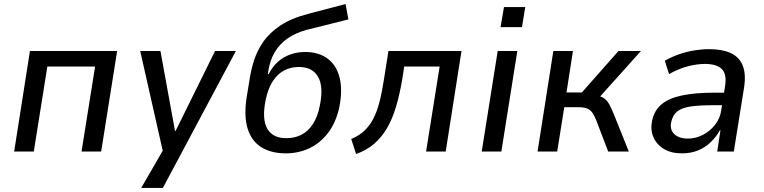

<svg xmlns="http://www.w3.org/2000/svg" viewBox="-20 -749 3774 949"><path d="M50 0 128 -497H559L480 0H383L450 -420H214L147 0Z M678 180 794 -21 792 30 673 -497H773L845 -102H848L1043 -497H1146L785 180Z M1393 9Q1320 9 1271.5 -21.5Q1223 -52 1204 -113.5Q1185 -175 1199 -267L1212 -346Q1219 -397 1234.5 -447Q1250 -497 1281 -542Q1312 -587 1366 -623Q1420 -659 1505 -681L1688 -729L1702 -653L1498 -602Q1444 -588 1403.5 -560.5Q1363 -533 1338.5 -492Q1314 -451 1306 -397L1304 -383H1308Q1327 -420 1354 -444Q1381 -468 1415.5 -480Q1450 -492 1489 -492Q1555 -492 1599 -459.5Q1643 -427 1658.5 -365.5Q1674 -304 1657 -218Q1640 -142 1601 -91.5Q1562 -41 1508.5 -16Q1455 9 1393 9ZM1395 -66Q1436 -66 1469 -82.5Q1502 -99 1526 -135Q1550 -171 1561 -228Q1580 -321 1552 -369.5Q1524 -418 1457 -418Q1418 -418 1385 -401Q1352 -384 1328.5 -348Q1305 -312 1293 -255Q1274 -160 1301 -113Q1328 -66 1395 -66Z M1740 12 1716 -62Q1754 -78 1780 -102Q1806 -126 1824.5 -161Q1843 -196 1855.5 -244.5Q1868 -293 1878 -358L1900 -497H2261L2183 0H2086L2153 -420H1978L1968 -356Q1955 -280 1937 -220Q1919 -160 1892.5 -115Q1866 -70 1829 -38Q1792 -6 1740 12Z M2454 -615 2471 -714H2576L2560 -615ZM2361 0 2440 -497H2537L2458 0Z M2637 0 2715 -497H2812L2780 -292H2856L3037 -497H3148L2930 -254L2921 -278Q2951 -274 2966 -263Q2981 -252 2991.5 -233Q3002 -214 3015 -182L3088 0H2986L2928 -152Q2919 -175 2909.5 -189.5Q2900 -204 2884.5 -211.5Q2869 -219 2840 -219H2769L2734 0Z M3351 9Q3297 9 3261 -13Q3225 -35 3209.5 -71.5Q3194 -108 3203 -152Q3214 -204 3250.5 -234Q3287 -264 3352 -277.5Q3417 -291 3512 -291H3574L3565 -229H3506Q3440 -229 3396 -223Q3352 -217 3328.5 -199Q3305 -181 3298 -147Q3289 -109 3312.5 -86.5Q3336 -64 3381 -64Q3418 -64 3453.5 -82Q3489 -100 3514.5 -132.5Q3540 -165 3545 -205L3564 -324Q3573 -383 3547.5 -408Q3522 -433 3464 -433Q3426 -433 3382 -422Q3338 -411 3287 -383L3266 -449Q3302 -469 3338.5 -481.5Q3375 -494 3412.5 -500Q3450 -506 3486 -506Q3548 -506 3590 -487.5Q3632 -469 3650 -427.5Q3668 -386 3658 -318L3607 0H3525L3541 -105H3538Q3520 -72 3492 -45.5Q3464 -19 3429 -5Q3394 9 3351 9Z"/></svg>

Font: Nunito Sans 7pt SemiCondensed Medium
Style: Italic
Weight: 500
Width: 4
Italic angle: -9°
Designer: Vernon Adams
Foundry: Vernon Adams
Version: Version 3.101;gftools[0.9.27]